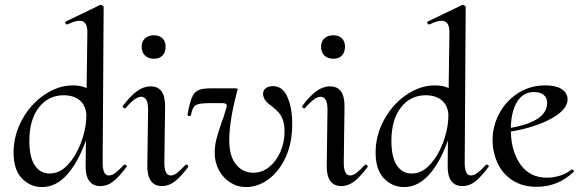

<svg xmlns="http://www.w3.org/2000/svg" viewBox="-20 -745 2357 778"><path d="M485 -78Q489 -78 492 -74.5Q495 -71 493 -69Q462 -28 438.5 -9.5Q415 9 387 9Q356 9 341 -12.5Q326 -34 327 -76L328 -176Q297 -88 252 -37.5Q207 13 150 13Q103 13 69 -22Q35 -57 35 -127Q35 -197 69.5 -260Q104 -323 160 -361Q216 -399 275 -399Q308 -399 331 -388L334 -610Q336 -661 302 -661Q285 -661 253 -646H251Q247 -646 245 -651Q243 -656 247 -658L386 -725H388Q392 -725 396 -722Q400 -719 400 -717L396 -89Q395 -34 421 -34Q434 -34 448.5 -45Q463 -56 482 -77Q483 -78 485 -78ZM329 -257 330 -281Q327 -319 302.5 -339Q278 -359 238 -359Q176 -359 137.5 -309.5Q99 -260 99 -174Q99 -108 121 -75Q143 -42 181 -42Q222 -42 254.5 -77Q287 -112 306.5 -162.5Q326 -213 329 -257Z M577 -76 580 -297Q581 -353 552 -353Q528 -353 489 -307Q488 -306 486 -306Q482 -306 479 -309.5Q476 -313 478 -316Q508 -356 535 -375.5Q562 -395 590 -395Q620 -395 634.5 -375Q649 -355 649 -315L646 -89Q645 -34 672 -34Q684 -34 697.5 -44.5Q711 -55 732 -77Q733 -78 735 -78Q738 -78 741 -74.5Q744 -71 743 -69Q713 -29 688.5 -10Q664 9 636 9Q606 9 591 -12.5Q576 -34 577 -76ZM554 -556Q554 -577 567.5 -589.5Q581 -602 604 -602Q626 -602 638.5 -589.5Q651 -577 651 -556Q651 -533 638.5 -520Q626 -507 604 -507Q581 -507 567.5 -520Q554 -533 554 -556Z M850 -126Q850 -153 856.5 -179.5Q863 -206 877 -246Q888 -274 895 -301Q899 -313 899 -316Q899 -327 883 -327H826Q785 -327 772 -318Q759 -309 754 -279Q754 -275 747 -275Q739 -275 740 -282Q749 -329 757.5 -349.5Q766 -370 782 -378.5Q798 -387 832 -387H931Q941 -387 942.5 -385Q944 -383 941 -375Q909 -256 909 -177Q909 -112 936.5 -78.5Q964 -45 1006 -45Q1042 -45 1071 -68.5Q1100 -92 1116.5 -130.5Q1133 -169 1133 -212Q1133 -241 1125.5 -260.5Q1118 -280 1108 -290.5Q1098 -301 1081 -315Q1046 -338 1046 -365Q1046 -380 1057.5 -388Q1069 -396 1086 -396Q1126 -396 1145 -351Q1164 -306 1164 -247Q1165 -169 1138.5 -110Q1112 -51 1068.5 -19Q1025 13 977 13Q942 13 913 -5.5Q884 -24 867 -55.5Q850 -87 850 -126Z M1304 -76 1307 -297Q1308 -353 1279 -353Q1255 -353 1216 -307Q1215 -306 1213 -306Q1209 -306 1206 -309.5Q1203 -313 1205 -316Q1235 -356 1262 -375.5Q1289 -395 1317 -395Q1347 -395 1361.5 -375Q1376 -355 1376 -315L1373 -89Q1372 -34 1399 -34Q1411 -34 1424.5 -44.5Q1438 -55 1459 -77Q1460 -78 1462 -78Q1465 -78 1468 -74.5Q1471 -71 1470 -69Q1440 -29 1415.5 -10Q1391 9 1363 9Q1333 9 1318 -12.5Q1303 -34 1304 -76ZM1281 -556Q1281 -577 1294.5 -589.5Q1308 -602 1331 -602Q1353 -602 1365.5 -589.5Q1378 -577 1378 -556Q1378 -533 1365.5 -520Q1353 -507 1331 -507Q1308 -507 1294.5 -520Q1281 -533 1281 -556Z M1952 -78Q1956 -78 1959 -74.5Q1962 -71 1960 -69Q1929 -28 1905.5 -9.5Q1882 9 1854 9Q1823 9 1808 -12.5Q1793 -34 1794 -76L1795 -176Q1764 -88 1719 -37.5Q1674 13 1617 13Q1570 13 1536 -22Q1502 -57 1502 -127Q1502 -197 1536.5 -260Q1571 -323 1627 -361Q1683 -399 1742 -399Q1775 -399 1798 -388L1801 -610Q1803 -661 1769 -661Q1752 -661 1720 -646H1718Q1714 -646 1712 -651Q1710 -656 1714 -658L1853 -725H1855Q1859 -725 1863 -722Q1867 -719 1867 -717L1863 -89Q1862 -34 1888 -34Q1901 -34 1915.5 -45Q1930 -56 1949 -77Q1950 -78 1952 -78ZM1796 -257 1797 -281Q1794 -319 1769.5 -339Q1745 -359 1705 -359Q1643 -359 1604.5 -309.5Q1566 -260 1566 -174Q1566 -108 1588 -75Q1610 -42 1648 -42Q1689 -42 1721.5 -77Q1754 -112 1773.5 -162.5Q1793 -213 1796 -257Z M2298 -58Q2301 -58 2304 -55Q2307 -52 2305 -49Q2241 12 2155 12Q2097 12 2056.5 -14.5Q2016 -41 1996 -84.5Q1976 -128 1976 -178Q1976 -234 2003 -285Q2030 -336 2079 -367.5Q2128 -399 2190 -399Q2232 -399 2255 -384.5Q2278 -370 2280 -345Q2281 -301 2214 -264.5Q2147 -228 2050 -212Q2052 -129 2090 -77Q2128 -25 2196 -25Q2222 -25 2248.5 -33Q2275 -41 2296 -58ZM2050 -227Q2197 -253 2197 -328Q2197 -349 2183 -360.5Q2169 -372 2144 -372Q2099 -372 2075 -332Q2051 -292 2050 -227Z"/></svg>

Font: Cormorant Upright Medium
Style: Regular
Weight: 500
Designer: Christian Thalmann (Catharsis Fonts)
Foundry: Catharsis Fonts
Version: Version 3.302